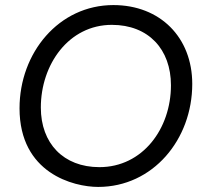

<svg xmlns="http://www.w3.org/2000/svg" viewBox="-20 -729 804 757"><path d="M367 8C583 8 738 -179 738 -398C738 -582 611 -709 427 -709C212 -709 57 -521 57 -302C57 -46 270 8 367 8ZM372 -70C230 -70 141 -164 141 -305C141 -475 251 -631 421 -631C566 -631 654 -534 654 -393C654 -221 542 -70 372 -70Z"/></svg>

Font: Fixel Display
Style: Italic
Weight: 400
Italic angle: -10°
Designer: AlfaBravo + MacPaw
Foundry: Kyrylo Tkachov, Marchela Mozhyna, Serhii Makarenko, Maria Weinstein, Zakhar Kryvoshyya
Version: Version 1.210;Glyphs 3.2 (3217)